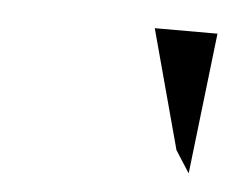

<svg xmlns="http://www.w3.org/2000/svg" viewBox="-29 -809 298 244"><g transform="rotate(5 120.0 -687.0)"><path d="M160 -777 201 -625 219 -597 240 -777Z"/></g></svg>

Font: Charger Sport
Style: LitExtObl
Weight: 300
Designer: Jasper
Foundry: Cannot Into Space Fonts
Version: Version 1.1